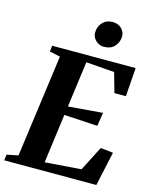

<svg xmlns="http://www.w3.org/2000/svg" viewBox="-154 -1068 928 1159"><g transform="rotate(15 310.0 -488.0)"><path d="M-13.5 0 -8.5 -36.5 62.5 -51 149.5 -691.5 83 -706 87.5 -743H609L596 -564H524.5L489.5 -686.5L312.5 -700L274 -413.5L489 -431L475.5 -346.5L266.5 -358.5L225.5 -51.5L451.5 -68.5L530.5 -222.5L609 -214L562.5 0ZM389.5 -817.5Q369 -817.5 352.2 -827.8Q335.5 -838 326 -854.2Q316.5 -870.5 317 -889.5Q318 -925.5 341.5 -950.8Q365 -976 403.5 -976Q439.5 -976 460.2 -954.5Q481 -933 480.5 -905.5Q480 -870 456.5 -843.8Q433 -817.5 389.5 -817.5Z"/></g></svg>

Font: Merriweather 72pt ExtraBold
Style: Italic
Weight: 800
Italic angle: -7.8°
Version: Version 2.101